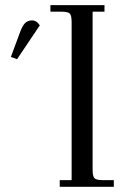

<svg xmlns="http://www.w3.org/2000/svg" viewBox="-20 -722 479 742"><path d="M22 -502 56.2 -594.2Q65.9 -621.6 76.4 -632.3Q86.9 -643.1 104 -643.1Q121.6 -643.1 133.8 -624L45.9 -493.2ZM174.8 -676.8V-702.1H383.8V-676.8H337.9V-65.9Q337.9 -41 345 -33.4Q352.1 -25.9 377 -25.9H419.9V0H210.9V-25.9H256.8V-637.2Q256.8 -662.1 249.8 -669.4Q242.7 -676.8 217.8 -676.8Z"/></svg>

Font: Dihjauti S
Style: Regular
Weight: 400
Designer: T. Christopher White
Version: Version 3.0.0